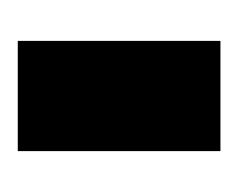

<svg xmlns="http://www.w3.org/2000/svg" viewBox="-46 -621 268 216"><g transform="rotate(-90 88.0 -513.0)"><path d="M26 -627H150V-399H26Z"/></g></svg>

Font: Blinker ExtraBold
Style: Regular
Weight: 800
Designer: Juergen Huber
Foundry: supertype
Version: Version 1.017;hotconv 1.0.117;makeotfexe 2.5.65602